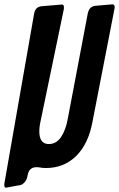

<svg xmlns="http://www.w3.org/2000/svg" viewBox="-86 -758 551 889"><path d="M104 -729 201 -737Q210 -737 210 -724V-718L99 -183Q96 -165 96 -150Q96 -91 140 -91Q175 -91 197 -124Q219 -157 228 -209L321 -699V-698Q328 -728 355 -731H354L435 -738Q445 -738 445 -724Q445 -723 444.5 -721Q444 -719 444 -717L342 -193Q323 -91 266.5 -35.5Q210 20 126 20Q110 20 96 17Q92 16 84 16Q52 16 44 45L40 62Q37 76 27 87Q17 98 4 100Q-6 101 -25 105Q-44 109 -53 110Q-55 111 -59 111Q-66 111 -66 99V93L72 -695Q77 -725 105 -729Z"/></svg>

Font: Bangerz Fix
Style: Regular
Weight: 400
Designer: vernon adams
Foundry: Vernon Adams
Version: Version 2.10;December 28, 2023;FontCreator 13.0.0.2683 64-bi